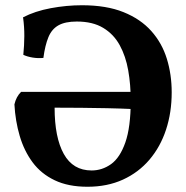

<svg xmlns="http://www.w3.org/2000/svg" viewBox="-20 -705 710 732"><path d="M313.4 7Q240.1 7 188.4 -17.8Q136.7 -42.5 104.4 -86Q72 -129.6 55.2 -186.6Q38.4 -243.6 35 -307Q41.6 -336.4 60.4 -354.7H491.9V-289Q438.2 -291.5 388.2 -292.5Q338.1 -293.5 289.3 -294Q240.5 -294.5 188.2 -294.5Q188.2 -181 223.2 -118.1Q258.2 -55.1 329.2 -55.1Q369.4 -55.1 403.3 -79.2Q437.3 -103.4 457.8 -161.7Q478.4 -220 478.4 -321.7Q478.4 -382.3 468.9 -436.5Q459.4 -490.7 436.5 -532.6Q413.6 -574.6 373.5 -598.7Q333.5 -622.9 272.8 -622.9Q228.4 -622.9 202.8 -608.4Q177.1 -593.9 164.5 -563.1Q151.8 -532.3 145.4 -484.2Q125.6 -482.2 104.8 -485.5Q84 -488.9 68.9 -496Q72.5 -531.7 72.7 -567.1Q73 -602.4 67.9 -639Q113.1 -662.5 173.5 -673.8Q233.8 -685 292.5 -685Q385.9 -685 450.9 -658.7Q515.9 -632.5 556.8 -586.7Q597.6 -541 616.1 -480.9Q634.6 -420.9 634.6 -352.9Q634.6 -276.2 613 -210.6Q591.4 -145.1 549.8 -96.2Q508.1 -47.3 448.5 -20.1Q388.9 7 313.4 7Z"/></svg>

Font: Vollkorn
Style: Regular
Weight: 400
Designer: Friedrich Althausen
Foundry: Friedrich Althausen
Version: Version 5.001